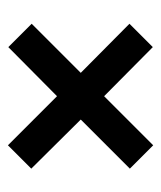

<svg xmlns="http://www.w3.org/2000/svg" viewBox="19 -542 407 485"><g transform="rotate(-90 222.5 -299.5)"><path d="M39 -175 163 -299 39 -424 98 -483 222 -359 346 -482 405 -423 281 -299 405 -176 346 -117 222 -240 98 -116Z"/></g></svg>

Font: Mukta Mahee
Style: Bold
Weight: 700
Designer: Shuchita Grover, Noopur Datye, Girish Dalvi, Yashodeep Gholap
Foundry: Ek Type
Version: Version 2.538;PS 1.000;hotconv 16.6.51;makeotf.lib2.5.65220;